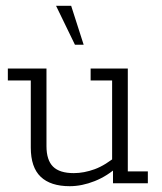

<svg xmlns="http://www.w3.org/2000/svg" viewBox="-20 -631 557 661"><path d="M220 10Q154 10 120 -22.5Q86 -55 86 -123V-354H7V-395H140V-128Q140 -80 162.5 -57.5Q185 -35 234 -35Q269 -35 306 -48.5Q343 -62 386 -98L366 -72V-354H292V-395H420V-41H489V0H369V-55L387 -59Q350 -25 306 -7.5Q262 10 220 10ZM238 -477 173 -611H225L268 -477Z"/></svg>

Font: Rokkitt Light
Style: Regular
Weight: 300
Version: Version 3.103